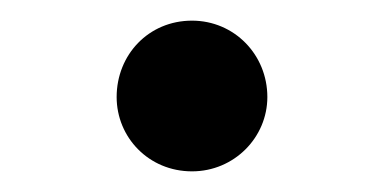

<svg xmlns="http://www.w3.org/2000/svg" viewBox="-20 -457 372 186"><path d="M166 -291C207 -291 239 -324 239 -363C239 -404 207 -437 166 -437C124 -437 93 -404 93 -363C93 -324 124 -291 166 -291Z"/></svg>

Font: Noto Serif HK SemiBold
Style: Regular
Weight: 600
Designer: Ryoko NISHIZUKA 西塚涼子 (kana & ideographs); Frank Grießhammer (Latin, Greek & Cyrillic); Wenlong ZHANG 张文龙 (bopomofo); San
Foundry: Adobe
Version: Version 2.001;hotconv 1.1.0;makeotfexe 2.6.0